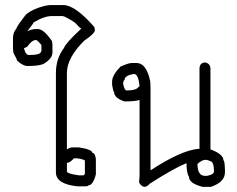

<svg xmlns="http://www.w3.org/2000/svg" viewBox="-20 -721 926 751"><path d="M177.2 -701.2H228Q273.9 -701.2 349.1 -615.2L351.1 -603.5Q351.1 -589.8 310.1 -562.5Q241.7 -495.1 241.7 -435.5V-136.7Q253.4 -144.5 263.2 -144.5H288.6Q341.3 -136.2 341.3 -123Q351.6 -123 355 -99.6V-39.1Q343.8 3.9 325.7 3.9Q325.7 7.8 312 7.8H282.7Q198.7 -1 198.7 -46.9V-435.5Q198.7 -491.7 230 -533.2Q237.8 -553.7 298.3 -609.4Q293.9 -609.4 272.9 -632.8Q233.4 -658.2 224.1 -658.2H183.1Q152.3 -658.2 110.8 -632.8Q110.8 -628.9 87.4 -599.6H89.4Q103 -607.4 124.5 -607.4H128.4Q150.9 -607.4 183.1 -560.5L185.1 -548.8V-515.6Q185.1 -491.7 149.9 -470.7Q130.4 -462.9 91.3 -462.9H87.4Q69.3 -462.9 46.4 -484.4Q46.4 -489.7 34.7 -509.8Q30.8 -517.6 30.8 -531.2V-572.3Q30.8 -594.2 44.4 -609.4Q44.4 -616.7 81.5 -664.1Q106.4 -685.5 151.9 -697.3Q169.4 -701.2 177.2 -701.2ZM73.7 -533.2Q79.6 -505.9 93.3 -505.9Q140.1 -505.9 140.1 -519.5Q142.1 -519.5 142.1 -521.5V-544.9Q126 -564.5 120.6 -564.5Q104.5 -564.5 87.4 -539.1Q78.6 -533.2 73.7 -533.2ZM241.7 -84V-50.8Q241.7 -41.5 288.6 -35.2H306.2Q309.1 -35.2 312 -41V-91.8Q312 -97.2 282.7 -101.6H269Q253.4 -84 241.7 -84Z M783.7 -476.6Q803.2 -471.7 803.2 -451.2V-136.7Q854 -118.2 854 -93.8Q858.9 -93.8 859.9 -54.7V-46.9Q859.9 -8.8 805.2 9.8H772Q719.2 -3.9 719.2 -29.3Q709.5 -44.9 709.5 -82H707.5Q661.6 -63.5 564.9 -2Q556.2 9.8 543.5 9.8Q530.8 6.8 523.9 -7.8L525.9 -31.2V-330.1Q508.8 -324.2 467.3 -324.2Q426.3 -337.4 426.3 -361.3Q422.9 -361.3 418.5 -388.7V-404.3Q419.9 -428.2 451.7 -460.9Q483.9 -474.6 494.6 -474.6H514.2Q551.8 -474.6 566.9 -406.2Q568.8 -395 568.8 -375V-54.7Q686.5 -131.8 754.4 -138.7H760.3V-451.2Q760.3 -476.6 783.7 -476.6ZM461.4 -394.5Q466.8 -367.2 475.1 -367.2Q512.7 -367.2 522 -380.9Q522 -382.8 525.9 -382.8Q521.5 -431.6 504.4 -431.6Q467.3 -426.3 467.3 -408.2Q463.4 -407.7 461.4 -394.5ZM752.4 -80.1Q752.4 -33.2 781.7 -33.2H789.6Q816.9 -38.1 816.9 -50.8Q816.9 -84.5 805.2 -89.8Q791 -95.7 787.6 -95.7H781.7Q771 -95.7 752.4 -80.1Z"/></svg>

Font: CEF Fonts CJK
Style: Regular
Weight: 400
Designer: PartyBoss (派对大魔王)
Version: Release 2.25